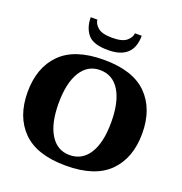

<svg xmlns="http://www.w3.org/2000/svg" viewBox="-162 -1078 1165 1228"><g transform="rotate(20 420.0 -463.5)"><path d="M246 -937H291Q293 -909 321.5 -884.5Q350 -860 419 -860Q488 -860 516.5 -884.5Q545 -909 547 -937H593Q593 -777 420 -777Q319 -777 282.5 -822Q246 -867 246 -937ZM30 -350Q30 -517 126 -613.5Q222 -710 420 -710Q618 -710 714 -613.5Q810 -517 810 -350Q810 -183 714 -86.5Q618 10 420 10Q222 10 126 -86.5Q30 -183 30 -350ZM599 -350Q599 -488 552 -564Q505 -640 419 -640Q335 -640 288 -564Q241 -488 241 -350Q241 -213 288 -137.5Q335 -62 419 -62Q505 -62 552 -137Q599 -212 599 -350Z"/></g></svg>

Font: Taviraj Black
Style: Regular
Weight: 900
Designer: Katatrad Team
Foundry: CadsonDemak
Version: Version 1.030